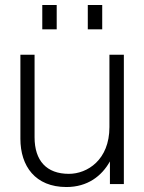

<svg xmlns="http://www.w3.org/2000/svg" viewBox="-20 -740 580 772"><path d="M119 -188V-520H62V-182C62 -72 122 12 247 12C332 12 389 -32 422 -91V0H478V-520H420V-229C420 -97 331 -41 257 -41C167 -41 119 -94 119 -188ZM150 -622H208V-720H150ZM333 -622H391V-720H333Z"/></svg>

Font: Aspekta 250
Style: Regular
Weight: 250
Designer: Ivo Dolenc
Version: Version 2.000